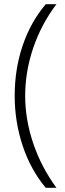

<svg xmlns="http://www.w3.org/2000/svg" viewBox="-20 -765 309 915"><path d="M50 -308Q50 -436 88 -548Q126 -660 198 -745H249Q177 -650 138.5 -537Q100 -424 100 -308Q100 -195 138.5 -81.5Q177 32 249 130H198Q126 44 88 -70.5Q50 -185 50 -308Z"/></svg>

Font: Eudoxus Sans ExtraLight
Style: Regular
Weight: 200
Designer: Stijn de Vries
Foundry: tokotype
Version: Version 2.005